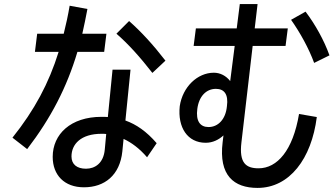

<svg xmlns="http://www.w3.org/2000/svg" viewBox="-20 -872 1640 940"><path d="M41 -198 113 -142C230 -295 307 -444 359 -618H490L501 -707H383C392 -746 400 -786 408 -828L321 -844C313 -796 303 -751 292 -707H162L151 -618H267C219 -464 149 -333 41 -198ZM726 -515 790 -575C729 -654 670 -718 612 -769L550 -707C608 -657 667 -591 726 -515ZM619 -531H531L508 -299C498 -300 488 -300 477 -300C326 -300 238 -215 238 -104C238 -15 295 45 391 45C492 45 567 -14 579 -131L585 -192C624 -174 663 -145 700 -102L747 -171C697 -229 647 -263 594 -282ZM330 -106C330 -166 376 -217 477 -217C485 -217 493 -217 500 -216L493 -140C487 -73 445 -46 401 -46C357 -46 330 -67 330 -106Z M987 -173C1022 -173 1051 -188 1074 -209L1070 -176C1050 -13 1125 48 1241 48C1397 48 1505 -94 1531 -299L1444 -314C1414 -135 1337 -48 1246 -48C1184 -48 1150 -74 1162 -175L1217 -647H1378L1389 -733H1227L1241 -852H1154L1139 -733H939L928 -647H1129L1107 -475C1087 -501 1058 -516 1027 -516C947 -516 874 -447 860 -352C849 -248 898 -173 987 -173ZM1593 -601C1566 -676 1524 -751 1476 -815L1405 -775C1449 -713 1492 -635 1518 -564ZM1001 -250C960 -250 938 -279 946 -339C954 -401 990 -437 1037 -437C1078 -437 1099 -410 1091 -352C1085 -287 1047 -250 1001 -250Z"/></svg>

Font: Smiley Sans Oblique
Style: Regular
Weight: 400
Italic angle: -8°
Designer: oooooohmygosh, Nagisa Chen, Janine Sui, Heda Shi, Jian Li
Foundry: atelierAnchor
Version: Version 2.0.1